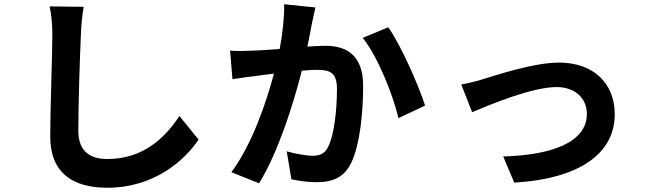

<svg xmlns="http://www.w3.org/2000/svg" viewBox="-20 -822 3040 902"><path d="M213 -792C222 -753 226 -705 226 -658C226 -573 216 -313 216 -180C216 -11 321 60 483 60C709 60 849 -72 913 -166L823 -277C752 -169 648 -75 484 -75C408 -75 348 -107 348 -207C348 -330 355 -552 360 -658C361 -698 366 -748 373 -790Z M1315 -802C1316 -740 1308 -668 1294 -592C1244 -588 1197 -585 1166 -584C1130 -583 1097 -581 1061 -584L1072 -450C1103 -455 1154 -462 1182 -465C1201 -468 1232 -472 1267 -476C1231 -341 1164 -143 1067 -13L1197 39C1288 -107 1360 -340 1398 -490C1426 -492 1450 -494 1466 -494C1529 -494 1563 -483 1563 -404C1563 -306 1550 -188 1522 -133C1507 -100 1481 -90 1448 -90C1422 -90 1365 -100 1327 -111L1349 20C1382 28 1429 34 1467 34C1542 34 1597 12 1630 -57C1672 -143 1686 -301 1686 -418C1686 -560 1612 -607 1507 -607C1487 -607 1457 -605 1424 -603C1431 -639 1439 -675 1444 -705C1449 -730 1456 -761 1462 -787ZM1684 -644C1755 -556 1826 -377 1852 -267L1977 -326C1947 -420 1864 -609 1804 -694Z M2147 -425 2198 -295C2283 -331 2480 -413 2595 -413C2681 -413 2737 -361 2737 -287C2737 -152 2569 -93 2344 -87L2396 36C2711 17 2868 -106 2868 -285C2868 -435 2763 -528 2607 -528C2487 -528 2319 -471 2252 -451C2222 -441 2176 -430 2147 -425Z"/></svg>

Font: Noto Sans CJK JP Bold
Style: Regular
Weight: 700
Designer: Ryoko NISHIZUKA (kana & ideographs); Paul D. Hunt (Latin, Greek & Cyrillic); Wenlong ZHANG (bopomofo); Sandoll Communica
Foundry: Adobe Systems Incorporated
Version: Version 1.004;PS 1.004;hotconv 1.0.82;makeotf.lib2.5.63406